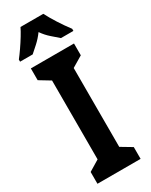

<svg xmlns="http://www.w3.org/2000/svg" viewBox="-247 -981 807 1029"><g transform="rotate(-30 157.0 -467.0)"><path d="M291 0H24V-73L90 -113V-601L24 -641V-714H291V-641L224 -601V-113L291 -73ZM228 -934Q245 -901 269.5 -862.5Q294 -824 322 -787V-774H245Q228 -789 202.5 -811Q177 -833 157 -862Q136 -833 110.5 -810Q85 -787 70 -774H-8V-787Q7 -806 26 -833.5Q45 -861 61.5 -888Q78 -915 87 -934Z"/></g></svg>

Font: Noto Sans Gujarati ExtraCondensed
Style: Bold
Weight: 700
Width: 2
Designer: Jelle Bosma - Monotype Design Team, Universal Thirst
Foundry: Monotype Imaging Inc.
Version: Version 2.106; ttfautohint (v1.8.4.7-5d5b)